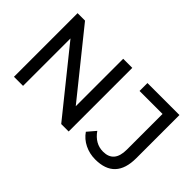

<svg xmlns="http://www.w3.org/2000/svg" viewBox="-85 -1093 1494 1494"><g transform="rotate(45 662.5 -346.0)"><path d="M607 -178V-700H707V0H625L205 -522V0H105V-700H187ZM874 -700H1226V-225Q1226 8 1007 8Q944 8 890 -18.5Q836 -45 803 -93L861 -161Q919 -78 1007 -78Q1127 -78 1127 -220V-613H874Z"/></g></svg>

Font: Montserrat
Style: Regular
Weight: 500
Designer: Julieta Ulanovsky
Foundry: Julieta Ulanovsky
Version: Version 7.200;PS 007.200;hotconv 1.0.88;makeotf.lib2.5.64775